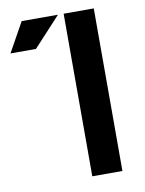

<svg xmlns="http://www.w3.org/2000/svg" viewBox="-104 -755 614 812"><g transform="rotate(-10 202.5 -349.0)"><path d="M45.9 -698.2H201.7L85 -571.8H-24.4ZM355.5 -698.2V0H226.1V-698.2Z"/></g></svg>

Font: SansationBold
Style: Bold
Weight: 700
Designer: Bernd Montag
Version: Version 1.301